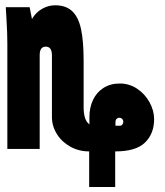

<svg xmlns="http://www.w3.org/2000/svg" viewBox="-20 -578 640 745"><path d="M181.5 -124V-363.5Q181.5 -397 157.5 -397Q134 -397 134 -364V0H8.5V-407Q8.5 -450 5.5 -497L2.5 -550H95L104 -504.5Q119.5 -530.5 143.8 -544Q168 -557.5 193.5 -557.5Q236 -557.5 260.2 -534.5Q284.5 -511.5 294.5 -464.8Q304.5 -418 304.5 -341.5V-162Q304.5 -111 327 -95.5V-124Q327 -161 341 -190.5Q355 -220 381.8 -237Q408.5 -254 445 -254Q481.5 -254 512 -233.8Q542.5 -213.5 560.2 -181.2Q578 -149 578 -115.5Q578 -59.5 542.8 -25Q507.5 9.5 427 9.5V147.5H326V9.5Q286 9.5 252.8 -9Q219.5 -27.5 200.5 -58.2Q181.5 -89 181.5 -124ZM445 -90Q451 -90 454.8 -95Q458.5 -100 458.5 -105.5Q458.5 -112 454 -116.5Q449.5 -121 443 -121Q436.5 -121 432.2 -116.5Q428 -112 428 -105.5V-90Z"/></svg>

Font: JuliaMono Black
Style: Regular
Weight: 900
Monospace: yes
Designer: cormullion
Foundry: corm
Version: Version 0.054; ttfautohint (v1.8.4)